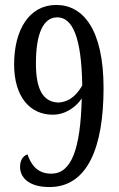

<svg xmlns="http://www.w3.org/2000/svg" viewBox="-20 -744 482 775"><path d="M180 11C335 11 398 -153 398 -388C398 -626 315 -724 207 -724C98 -724 37 -624 37 -484C37 -352 102 -281 193 -281C248 -281 291 -317 310 -347C305 -141 268 -43 187 -43C130 -43 105 -80 91 -121C71 -114 61 -95 61 -70C61 -30 93 11 180 11ZM215 -330C153 -333 125 -384 125 -488C125 -607 154 -674 211 -674C273 -674 309 -593 312 -399C296 -372 269 -333 215 -330Z"/></svg>

Font: Noto Serif Ethiopic XCn
Style: Regular
Weight: 400
Width: 2
Designer: Monotype Design Team
Foundry: Monotype Imaging Inc.
Version: Version 2.102